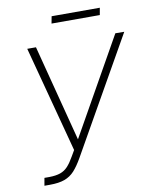

<svg xmlns="http://www.w3.org/2000/svg" viewBox="-95 -947 816 1027"><g transform="rotate(-10 312.5 -433.0)"><path d="M62 9.8 69.3 -31.7H96.2Q132.3 -32.2 156 -40.5Q179.7 -48.8 197 -67.6Q214.4 -86.4 232.4 -118.2L251.5 -150.9L98.6 -727.5H146L281.7 -203.6L577.1 -727.5L625.5 -727.1L272 -104Q249 -63.5 226.3 -38.3Q203.6 -13.2 172.1 -1.7Q140.6 9.8 91.3 9.8ZM519 -876.5 512.2 -837.9H250L257.3 -876.5Z"/></g></svg>

Font: Inter Tight ExtraLight
Style: Italic
Weight: 250
Italic angle: -9.39999°
Designer: Rasmus Andersson
Foundry: rsms
Version: Version 3.004